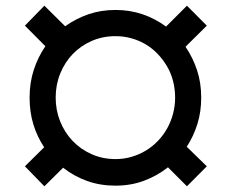

<svg xmlns="http://www.w3.org/2000/svg" viewBox="-20 -637 805 669"><path d="M66.8 -57.5 133.9 -123.9Q109.4 -160.5 96.2 -203.7Q83.1 -246.8 83.1 -296.9Q83.1 -349.1 97.7 -393.6Q112.2 -438.2 138.1 -475.9L66.8 -547.6L134.6 -617.2L207 -545.5Q244.7 -572.4 288.4 -587.4Q332 -602.3 382.5 -602.3Q432.9 -602.3 476.9 -587.2Q521 -572.1 558.6 -544.4L631.4 -617.2L700.6 -547.6L626.4 -474.1Q652 -436.4 666.5 -392.6Q681.1 -348.7 681.1 -296.9Q681.1 -247.5 667.8 -204.9Q654.5 -162.3 630.7 -125.7L700.6 -57.5L631.4 12.1L565.3 -54Q526.6 -23.8 481 -6.9Q435.4 9.9 382.5 9.9Q329.5 9.9 284.1 -6.2Q238.6 -22.4 199.9 -52.6L134.6 12.1ZM174 -296.9Q174 -253.2 189.6 -214.1Q205.3 -175.1 233.1 -146Q261 -116.8 299.2 -99.8Q337.4 -82.7 382.5 -82.7Q411.9 -82.7 438.6 -90.6Q465.2 -98.4 488.3 -112.4Q511.4 -126.4 530.2 -146Q549 -165.5 562.3 -189.3Q575.6 -213.1 582.9 -240.4Q590.2 -267.8 590.2 -296.9Q589.8 -358.7 561.8 -406.2Q547.6 -430.4 528.6 -449.9Q509.6 -469.5 486.7 -483Q463.8 -496.4 437.5 -503.7Q411.2 -511 382.5 -511Q337.7 -511 299.5 -494.3Q261.4 -477.6 233.5 -448.7Q205.6 -419.7 189.8 -380.7Q174 -341.6 174 -296.9Z"/></svg>

Font: Inter P
Style: Bold
Weight: 700
Designer: Rasmus Andersson
Foundry: rsms
Version: Version 3.018;git-588b23468